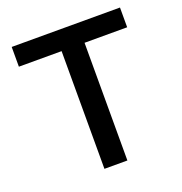

<svg xmlns="http://www.w3.org/2000/svg" viewBox="-131 -841 904 955"><g transform="rotate(-20 321.0 -364.0)"><path d="M34.2 -623V-727.5H607.4V-623H381.8V0H260.3V-623Z"/></g></svg>

Font: Inter Cardless Tabular Medium
Style: Regular
Weight: 500
Designer: Rasmus Andersson
Foundry: rsms
Version: Version 4.000;git-4fc901f